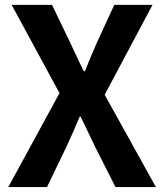

<svg xmlns="http://www.w3.org/2000/svg" viewBox="-20 -760 667 780"><path d="M13.7 0 221.7 -381.8 27.3 -740.2H191.4L264.6 -587.9Q310.5 -489.3 320.3 -470.7H325.2Q345.7 -523.4 374 -587.9L444.3 -740.2H599.6L405.3 -375L613.3 0H449.2L366.2 -164.1Q359.4 -177.7 339.8 -219.2Q320.3 -260.7 307.6 -286.1H303.7Q281.2 -231.4 250 -164.1L170.9 0Z"/></svg>

Font: Bpmf Zihi Sans Bold
Style: Bold
Weight: 700
Foundry: But Ko
Version: Version 1.320